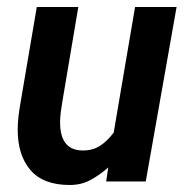

<svg xmlns="http://www.w3.org/2000/svg" viewBox="-20 -518 540 548"><path d="M179 10Q103.5 10 67 -32.5Q30.5 -75 30.5 -147.5Q30.5 -167 32.8 -185.8Q35 -204.5 38 -221.5L85 -498H203.5L158.5 -231Q155.5 -213.5 153.5 -198.5Q151.5 -183.5 151.5 -169Q151.5 -88.5 216.5 -88.5Q245 -88.5 265.5 -101.8Q286 -115 304.5 -139.5L365.5 -498H484L396 0H283L289 -40Q264.5 -18.5 238.2 -4.2Q212 10 179 10Z"/></svg>

Font: Cabin Condensed
Style: Bold Italic
Weight: 700
Width: 3
Italic angle: -10°
Designer: Pablo Impallari
Foundry: Pablo Impallari. http://www.impallari.com Igino Marini. http://www.ikern.com
Version: Version 3.001; ttfautohint (v1.8.3)